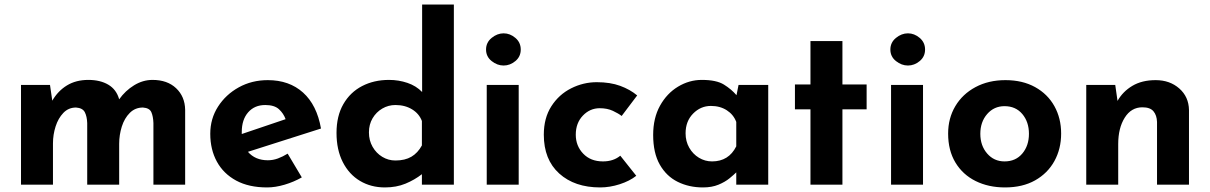

<svg xmlns="http://www.w3.org/2000/svg" viewBox="-20 -809 5300 841"><path d="M199 -437 209 -368Q234 -411 273.5 -435Q313 -459 367 -459Q419 -459 454.5 -438Q490 -417 502 -374Q529 -412 567.5 -435.5Q606 -459 648 -459Q713 -459 751.5 -422.5Q790 -386 791 -328V0H652V-270Q651 -299 643 -317.5Q635 -336 606 -338Q572 -338 548.5 -314.5Q525 -291 513.5 -254.5Q502 -218 502 -179V0H362V-270Q361 -299 351.5 -317.5Q342 -336 313 -338Q280 -338 257.5 -314.5Q235 -291 223.5 -255Q212 -219 212 -181V0H72V-437Z M1150 12Q1070 12 1014.5 -18Q959 -48 930 -101Q901 -154 901 -223Q901 -289 935 -342Q969 -395 1026 -426.5Q1083 -458 1153 -458Q1247 -458 1307.5 -403.5Q1368 -349 1386 -246L1066 -144Q1098 -107 1153 -107Q1176 -107 1197.5 -115Q1219 -123 1240 -136L1302 -32Q1267 -12 1226.5 0Q1186 12 1150 12ZM1039 -222 1231 -287Q1222 -312 1202 -330.5Q1182 -349 1142 -349Q1095 -349 1067 -317Q1039 -285 1039 -231Q1039 -227 1039 -222Z M1666 12Q1605 12 1557 -16.5Q1509 -45 1481.5 -99Q1454 -153 1454 -227Q1454 -301 1484 -353Q1514 -405 1566 -432Q1618 -459 1684 -459Q1726 -459 1764.5 -446Q1803 -433 1829 -406V-789H1968V0H1828V-46Q1796 -21 1756 -4.5Q1716 12 1666 12ZM1712 -106Q1754 -106 1782 -122.5Q1810 -139 1828 -172V-279Q1816 -311 1785 -330Q1754 -349 1712 -349Q1681 -349 1654.5 -333.5Q1628 -318 1612 -291Q1596 -264 1596 -229Q1596 -194 1612 -166Q1628 -138 1654.5 -122Q1681 -106 1712 -106Z M2112 -437H2252V0H2112ZM2109 -592Q2109 -623 2133.5 -643Q2158 -663 2186 -663Q2214 -663 2237.5 -643Q2261 -623 2261 -592Q2261 -561 2237.5 -541.5Q2214 -522 2186 -522Q2158 -522 2133.5 -541.5Q2109 -561 2109 -592Z M2767 -39Q2738 -16 2694.5 -2Q2651 12 2609 12Q2497 12 2429.5 -49Q2362 -110 2362 -219Q2362 -292 2395 -343.5Q2428 -395 2481.5 -422Q2535 -449 2594 -449Q2653 -449 2696.5 -433Q2740 -417 2771 -391L2703 -301Q2689 -312 2664.5 -323.5Q2640 -335 2607 -335Q2564 -335 2533 -302.5Q2502 -270 2502 -219Q2502 -170 2534.5 -136Q2567 -102 2621 -102Q2667 -102 2697 -127Z M3059 12Q2998 12 2948.5 -12.5Q2899 -37 2870 -88Q2841 -139 2841 -218Q2841 -292 2871 -346Q2901 -400 2950 -429.5Q2999 -459 3054 -459Q3118 -459 3151 -438.5Q3184 -418 3206 -392L3215 -437H3345V0H3205V-54Q3195 -44 3175.5 -28Q3156 -12 3127 0Q3098 12 3059 12ZM3099 -102Q3172 -102 3205 -168V-275Q3193 -307 3163.5 -326Q3134 -345 3094 -345Q3049 -345 3016 -311.5Q2983 -278 2983 -225Q2983 -190 2999 -162Q3015 -134 3041.5 -118Q3068 -102 3099 -102Z M3530 -629H3670V-439H3776V-330H3670V0H3530V-330H3462V-439H3530Z M3883 -437H4023V0H3883ZM3880 -592Q3880 -623 3904.5 -643Q3929 -663 3957 -663Q3985 -663 4008.5 -643Q4032 -623 4032 -592Q4032 -561 4008.5 -541.5Q3985 -522 3957 -522Q3929 -522 3904.5 -541.5Q3880 -561 3880 -592Z M4133 -224Q4133 -291 4164.5 -344Q4196 -397 4253 -427.5Q4310 -458 4384 -458Q4459 -458 4514 -427.5Q4569 -397 4598.5 -344Q4628 -291 4628 -224Q4628 -157 4598.5 -103.5Q4569 -50 4514 -19Q4459 12 4382 12Q4310 12 4253.5 -16Q4197 -44 4165 -97Q4133 -150 4133 -224ZM4274 -223Q4274 -171 4304 -136.5Q4334 -102 4380 -102Q4429 -102 4458 -136.5Q4487 -171 4487 -223Q4487 -275 4458 -309.5Q4429 -344 4380 -344Q4334 -344 4304 -309.5Q4274 -275 4274 -223Z M4865 -437 4875 -367Q4898 -408 4940 -433Q4982 -458 5042 -458Q5104 -458 5145.5 -421.5Q5187 -385 5188 -327V0H5048V-275Q5047 -304 5032.5 -321.5Q5018 -339 4984 -339Q4935 -339 4906.5 -293.5Q4878 -248 4878 -178V0H4738V-437Z"/></svg>

Font: Reem Kufi Ink
Style: Bold
Weight: 700
Designer: Khaled Hosny
Version: Version 1.002